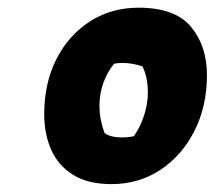

<svg xmlns="http://www.w3.org/2000/svg" viewBox="-20 -757 550 492"><path d="M265.6 -285.2Q205.6 -285.2 167.5 -308.8Q129.4 -332.5 111.3 -373Q93.3 -413.6 93.3 -464.4Q93.3 -543.9 124.5 -605.5Q155.8 -667 210.4 -702.1Q265.1 -737.3 335.4 -737.3Q428.7 -737.3 469.5 -688.2Q510.3 -639.2 510.3 -564.5Q510.3 -484.9 478.3 -421.6Q446.3 -358.4 391.1 -321.8Q335.9 -285.2 265.6 -285.2ZM293.5 -404.8Q308.1 -404.8 322.8 -407.7Q339.4 -431.2 349.1 -460.9Q358.9 -490.7 358.9 -520Q358.9 -558.6 345.2 -586.9Q333 -590.8 320.1 -593.3Q307.1 -595.7 294.4 -595.7Q282.2 -595.7 272.5 -593.8Q254.4 -571.8 244.6 -543.7Q234.9 -515.6 234.9 -486.8Q234.9 -466.8 238.5 -449.2Q242.2 -431.6 248 -416Q262.7 -404.8 293.5 -404.8Z"/></svg>

Font: Fruktur
Style: Italic
Weight: 400
Italic angle: -8°
Designer: Viktoriya Grabowska, Eben Sorkin
Foundry: Viktoriya Grabowska
Version: Version 1.008; ttfautohint (v1.8.4.7-5d5b)